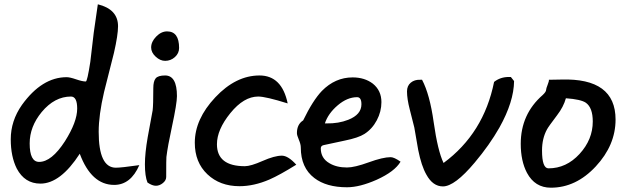

<svg xmlns="http://www.w3.org/2000/svg" viewBox="-20 -819 2918 893"><path d="M351 -104Q261 35 168 35Q95 35 58 -35Q30 -91 30 -171Q30 -257 82 -331Q175 -460 290 -460Q305 -460 334 -450Q363 -440 379 -440Q386 -440 400 -531Q405 -576 416 -667Q423 -711 435 -799Q529 -776 529 -697Q529 -656 510 -573Q487 -482 464 -391Q439 -284 439 -206Q439 -39 519 -39Q544 -39 628 -51Q588 41 511 41Q405 41 351 -104ZM118 -152Q118 -66 162 -66Q220 -66 282 -162Q339 -252 339 -314Q339 -370 310 -370Q234 -370 174 -298Q118 -230 118 -152Z M683 -598Q683 -625 706.5 -649Q730 -673 757 -673Q813 -673 813 -596Q813 -571 793.5 -553.5Q774 -536 748 -536Q725 -536 704 -555.5Q683 -575 683 -598ZM753 4Q753 20 737.5 32.5Q722 45 705 45Q688 45 666 30Q654 1 654 -55Q654 -106 667 -181Q689 -299 690 -306Q693 -330 693 -409Q693 -441 704 -454.5Q715 -468 748 -468Q803 -468 803 -372Q803 -338 780 -231Q760 -139 754 -89Q753 -83 753 4Z M886 -155Q886 -265 981.5 -366.5Q1077 -468 1187 -468Q1291 -468 1318 -338Q1216 -370 1181 -370Q1114 -370 1051.5 -293Q989 -216 989 -148Q989 -46 1119 -46Q1146 -46 1201.5 -70.5Q1257 -95 1291 -95Q1320 -95 1358 -53Q1281 -5 1233 16Q1161 47 1094 47Q1003 47 944.5 -8.5Q886 -64 886 -155Z M1361 -200Q1361 -241 1390 -259Q1435 -352 1477 -396Q1539 -459 1620 -459Q1676 -459 1714 -430Q1754 -398 1754 -344Q1754 -300 1732.5 -259.5Q1711 -219 1675 -196Q1647 -178 1583 -165Q1487 -145 1485 -144Q1472 -141 1472 -129Q1472 -83 1512 -60Q1545 -40 1594 -40Q1629 -40 1695 -64Q1761 -88 1797 -88Q1813 -88 1843 -67Q1816 -21 1732 17Q1653 52 1594 52Q1498 52 1442 9Q1379 -39 1379 -133Q1379 -148 1370 -169Q1361 -190 1361 -200ZM1491 -245H1498Q1555 -244 1600 -262Q1661 -286 1661 -334Q1661 -367 1641 -367Q1595 -367 1550.5 -329Q1506 -291 1491 -245Z M2040 48Q1993 48 1963 -7Q1940 -47 1925 -122Q1916 -174 1907 -226Q1906 -232 1886 -309Q1873 -359 1873 -394Q1873 -420 1890.5 -434.5Q1908 -449 1934 -448H1943Q1979 -380 1997 -251Q2016 -117 2043 -61Q2230 -199 2278 -438Q2307 -461 2347 -461H2356L2371 -442Q2370 -346 2303 -226Q2257 -145 2188 -63Q2095 48 2040 48Z M2402 -150Q2402 -288 2504 -377Q2520 -392 2520 -401Q2520 -407 2527 -424.5Q2534 -442 2533 -448L2590 -449Q2843 -457 2843 -263Q2843 -144 2751 -45Q2659 54 2542 54Q2468 54 2431 -15Q2402 -70 2402 -150ZM2501 -119Q2501 -36 2531 -36Q2614 -36 2675.5 -103Q2737 -170 2737 -254Q2737 -318 2705 -341Q2682 -357 2612 -362Q2601 -322 2571 -283Q2530 -229 2524 -217Q2501 -175 2501 -119Z"/></svg>

Font: Wortlaut AH
Style: SemiBold
Weight: 600
Designer: Andreas Höfeld
Foundry: Fontgrube AH
Version: Version 2.59